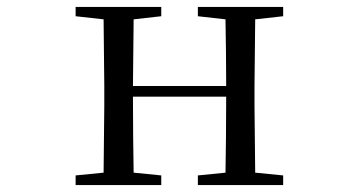

<svg xmlns="http://www.w3.org/2000/svg" viewBox="-20 -536 1040 556"><path d="M553 -489 633 -480C634 -426 635 -346 635 -287H365L367 -480L447 -489V-516H199V-489L280 -480L282 -288V-229L280 -36L199 -28V0H447V-28L367 -36C366 -92 365 -177 365 -256H635C635 -177 634 -92 633 -36L553 -28V0H800V-28L719 -36L717 -229V-288L719 -480L800 -489V-516H553Z"/></svg>

Font: Harano Aji Mincho TW
Style: Regular
Weight: 400
Foundry: Masamichi Hosoda
Version: HaranoAjiMinchoTW-Regular version 20230610;ttx 4.39.4